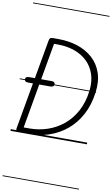

<svg xmlns="http://www.w3.org/2000/svg" viewBox="-167 -1300 1053 1806"><g transform="rotate(10 360.0 -397.0)"><path d="M73.5 0Q57 0 51 -8.2Q45 -16.5 47 -31L200 -895Q203 -912 209.5 -920.2Q216 -928.5 236 -928.5H288.5Q388.5 -928.5 473.2 -900.8Q558 -873 618.5 -818.2Q679 -763.5 707 -682.2Q735 -601 720.5 -493.5Q704.5 -373 655.5 -281Q606.5 -189 532 -126.5Q457.5 -64 364.2 -32Q271 0 167 0ZM79.5 -476Q61 -476 52.8 -482.5Q44.5 -489 44.5 -503Q44.5 -515.5 54.2 -521.8Q64 -528 82 -528H293.5Q311 -528 319.2 -522Q327.5 -516 327.5 -503Q327.5 -489.5 318.5 -482.8Q309.5 -476 291 -476ZM111.5 -53H167Q256.5 -53 339.2 -81Q422 -109 490 -165.2Q558 -221.5 603 -305.5Q648 -389.5 661.5 -502Q671.5 -591.5 647.5 -661.2Q623.5 -731 572.8 -779Q522 -827 450.2 -852Q378.5 -877 293.5 -877H256.5ZM73.5 0Q57 0 51 -8.2Q45 -16.5 47 -31L200 -895Q203 -912 209.5 -920.2Q216 -928.5 236 -928.5H288.5Q388.5 -928.5 473.2 -900.8Q558 -873 618.5 -818.2Q679 -763.5 707 -682.2Q735 -601 720.5 -493.5Q704.5 -373 655.5 -281Q606.5 -189 532 -126.5Q457.5 -64 364.2 -32Q271 0 167 0ZM79.5 -476Q61 -476 52.8 -482.5Q44.5 -489 44.5 -503Q44.5 -515.5 54.2 -521.8Q64 -528 82 -528H293.5Q311 -528 319.2 -522Q327.5 -516 327.5 -503Q327.5 -489.5 318.5 -482.8Q309.5 -476 291 -476ZM111.5 -53H167Q256.5 -53 339.2 -81Q422 -109 490 -165.2Q558 -221.5 603 -305.5Q648 -389.5 661.5 -502Q671.5 -591.5 647.5 -661.2Q623.5 -731 572.8 -779Q522 -827 450.2 -852Q378.5 -877 293.5 -877H256.5ZM-5 424.5H725V432.5H-5ZM-5 -16H725V0H-5ZM-5 -501.5H725V-493.5H-5ZM-5 -1226H725V-1218H-5Z"/></g></svg>

Font: Edu AU VIC WA NT Guides
Style: Regular
Weight: 400
Designer: Tina and Corey Anderson, Eben Sorkin, Mirko Velimirovic
Foundry: Google for Education
Version: Version 1.001